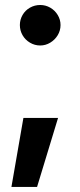

<svg xmlns="http://www.w3.org/2000/svg" viewBox="-20 -547 322 773"><path d="M129.2 205.7H26L74.2 -72.1H213.7ZM60 -446.2Q60 -467.8 70.8 -486.6Q81.6 -505.4 100.7 -516.2Q119.7 -526.9 141.9 -526.9Q163.5 -526.9 182.2 -516.2Q201 -505.4 212.4 -486.6Q223.7 -467.8 223.7 -446.2Q223.7 -424.1 212.4 -405.3Q201 -386.5 182.2 -375.2Q163.5 -363.9 141.9 -363.9Q119.7 -363.9 100.7 -375.2Q81.6 -386.5 70.8 -405.3Q60 -424.1 60 -446.2Z"/></svg>

Font: Pretendard JP Variable
Style: Regular
Weight: 400
Designer: Base glyphs from Inter by Rasmus Andersson; Hangul glyphs from Noto Sans CJK(Source Han Sans) by Jang Soo-young and Kang
Foundry: Kil Hyung-jin
Version: Version 1.307;Glyphs 3.2 (3192)